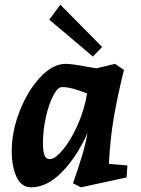

<svg xmlns="http://www.w3.org/2000/svg" viewBox="-20 -784 601 818"><path d="M30 -140Q30 -224 64 -311Q98 -398 151.5 -455Q205 -512 260 -512Q286 -512 355 -499L391 -493L470 -512L508 -486Q481 -377 465 -284Q449 -191 444 -86L523 -79L519 -28L325 14L291 -3Q314 -68 329 -118.5Q344 -169 353 -217Q306 -114 243 -50Q180 14 113 14Q71 14 50.5 -30Q30 -74 30 -140ZM192 -106Q215 -106 248.5 -146.5Q282 -187 311 -252Q340 -317 351 -386Q319 -398 293.5 -405.5Q268 -413 244 -413Q226 -413 207 -377Q188 -341 175.5 -285Q163 -229 163 -172Q163 -141 169.5 -123.5Q176 -106 192 -106ZM190 -700 237 -764 415 -584 376 -543Z"/></svg>

Font: Andada Pro ExtraBold
Style: Italic
Weight: 800
Italic angle: -6.99998°
Designer: Carolina Giovagnoli
Foundry: Huerta Tipografica
Version: Version 3.005; ttfautohint (v1.8.4)